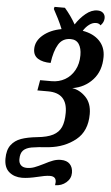

<svg xmlns="http://www.w3.org/2000/svg" viewBox="-84 -893 671 1158"><g transform="rotate(5 251.0 -314.0)"><path d="M297 203Q297 169 260 169Q245 169 225.5 172.5Q206 176 187 181Q129 195 92 195Q45 195 14 169Q-17 143 -17 89Q-17 36 5.5 6Q28 -24 66 -37.5Q104 -51 161 -57Q223 -63 257.5 -81Q292 -99 306.5 -131.5Q321 -164 321 -218Q321 -338 204 -338H139L150 -401H220Q264 -401 300 -421.5Q336 -442 357.5 -481Q379 -520 379 -572Q379 -614 362.5 -639Q346 -664 312 -664Q263 -664 238.5 -623.5Q214 -583 204 -510Q156 -510 127 -528Q98 -546 98 -585Q98 -634 141.5 -670.5Q185 -707 252 -719Q241 -747 224 -781Q207 -815 195 -836L198 -849H261Q300 -804 328 -754Q353 -793 387.5 -821.5Q422 -850 458 -850Q480 -850 492.5 -838.5Q505 -827 505 -808Q505 -783 484 -762Q475 -774 456 -774Q435 -774 415 -759Q395 -744 380 -720Q445 -709 482 -671Q519 -633 519 -574Q519 -489 470.5 -435.5Q422 -382 347 -370Q392 -364 429 -326.5Q466 -289 466 -223Q466 -120 399.5 -66.5Q333 -13 239 -3Q167 2 134 8Q101 14 84 31Q67 48 67 85Q67 107 79.5 120Q92 133 116 133Q140 133 161.5 125Q183 117 217 100Q247 84 270 75.5Q293 67 317 67Q353 67 371.5 86.5Q390 106 390 139Q390 174 362 198Q334 222 295 222Q297 208 297 203Z"/></g></svg>

Font: Noto Serif CondExtraBold
Style: Italic
Weight: 800
Width: 3
Italic angle: -12°
Designer: Monotype Design Team
Foundry: Monotype Imaging Inc.
Version: Version 1.001